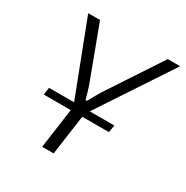

<svg xmlns="http://www.w3.org/2000/svg" viewBox="-159 -822 924 955"><g transform="rotate(30 302.5 -345.0)"><path d="M328 -271H469L462 -229H309L277 0H211L243 -229H88L94 -271H238L77 -690H145L260 -382Q272 -346 282 -308L290 -310Q324 -371 333 -385L534 -690H605Z"/></g></svg>

Font: Exo 2.0 Light
Style: Italic
Weight: 300
Italic angle: -8°
Designer: Natanael Gama
Version: Version 1.001;PS 001.001;hotconv 1.0.70;makeotf.lib2.5.58329